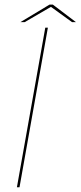

<svg xmlns="http://www.w3.org/2000/svg" viewBox="-20 -792 341 812"><path d="M51.5 0 171.5 -675H182.5L62.5 0ZM66.5 -698.5 189.5 -772.5H203.5L301 -698.5H284.5L195.5 -763L84.5 -698.5Z"/></svg>

Font: Anybody ExtraExpanded Thin
Style: Italic
Weight: 100
Width: 8
Italic angle: -10°
Designer: Tyler Finck
Foundry: Etcetera Type Company
Version: Version 1.010; ttfautohint (v1.8.3) -l 8 -r 50 -G 200 -x 14 